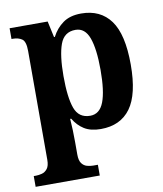

<svg xmlns="http://www.w3.org/2000/svg" viewBox="-86 -616 775 914"><g transform="rotate(-10 301.5 -158.5)"><path d="M12 229V177H23Q36 177 51.5 173Q67 169 78 155Q89 141 89 112V-414Q89 -460 71.5 -472Q54 -484 28 -484H21V-536H205L222 -458H226Q246 -497 280 -521.5Q314 -546 368 -546Q461 -546 510 -479Q559 -412 559 -266Q559 -122 510 -55Q461 12 366 12Q317 12 286 -7.5Q255 -27 235 -61H230Q232 -35 233 -6Q234 23 234 51V112Q234 141 244.5 155Q255 169 270.5 173Q286 177 299 177H322V229ZM327 -59Q373 -59 393 -111Q413 -163 413 -266Q413 -367 393.5 -420.5Q374 -474 328 -474Q273 -474 253.5 -420Q234 -366 234 -267Q234 -163 253 -111Q272 -59 327 -59Z"/></g></svg>

Font: Noto Serif Devanagari SemiCondensed
Style: Bold
Weight: 700
Width: 4
Designer: Universal Thirst, Indian Type Foundry and the Monotype Design Team
Foundry: Monotype Imaging Inc.
Version: Version 2.004; ttfautohint (v1.8.4.7-5d5b)